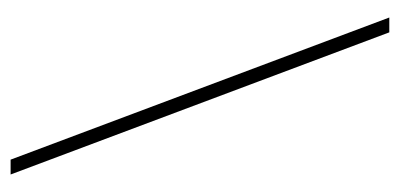

<svg xmlns="http://www.w3.org/2000/svg" viewBox="-216 -538 754 362"><g transform="rotate(-90 161.0 -357.0)"><path d="M41 -714 309 0H281L13 -714Z"/></g></svg>

Font: Noto Sans Khmer Thin
Style: Regular
Weight: 250
Version: Version 2.003